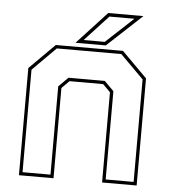

<svg xmlns="http://www.w3.org/2000/svg" viewBox="-51 -734 691 780"><g transform="rotate(5 295.0 -344.0)"><path d="M55 0V-437L158 -540H432L535 -437V0H394V-368L363.5 -398.5H226.5L196 -368V0ZM68.5 -13.5H182.5V-373.5L221 -412H369L407.5 -373.5V-13.5H521.5V-431.5L426.5 -526.5H163.5L68.5 -431.5ZM237 -556 359 -688H502.5L360.5 -556ZM269 -570H355L467 -674H365Z"/></g></svg>

Font: Tourney Thin Thin
Style: Regular
Weight: 250
Version: Version 1.015